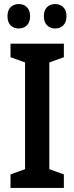

<svg xmlns="http://www.w3.org/2000/svg" viewBox="-20 -930 368 950"><path d="M296 0H32V-67L104 -93V-621L32 -647V-714H296V-647L224 -621V-93L296 -67ZM17 -850Q17 -880 33 -895Q49 -910 73 -910Q97 -910 113 -894.5Q129 -879 129 -850Q129 -820 113 -804.5Q97 -789 73 -789Q49 -789 33 -804Q17 -819 17 -850ZM197 -850Q197 -880 213 -895Q229 -910 253 -910Q277 -910 293 -894.5Q309 -879 309 -850Q309 -820 293 -804.5Q277 -789 253 -789Q229 -789 213 -804.5Q197 -820 197 -850Z"/></svg>

Font: Noto Sans Condensed SemiBold
Style: Regular
Weight: 600
Width: 3
Designer: Monotype Design Team
Foundry: Monotype Imaging Inc.
Version: Version 2.013; ttfautohint (v1.8.4.7-5d5b)